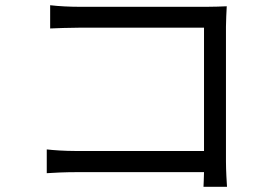

<svg xmlns="http://www.w3.org/2000/svg" viewBox="-20 -706 1040 735"><path d="M849 9C848 -7 845 -52 845 -88V-604C845 -628 847 -659 848 -682C828 -681 798 -680 774 -680H281C249 -680 205 -682 172 -686V-597C195 -598 245 -600 282 -600H761V-128H270C228 -128 185 -131 159 -134V-43C186 -45 231 -47 272 -47H761C760 -23 760 -2 759 9Z"/></svg>

Font: Noto Sans Japanese Regular
Style: Regular
Weight: 400
Designer: Ryoko NISHIZUKA (kana & ideographs); Paul D. Hunt (Latin, Greek & Cyrillic); Wenlong ZHANG (bopomofo); Sandoll Communica
Foundry: Adobe Systems Incorporated
Version: Version 1.000;PS 1;hotconv 1.0.78;makeotf.lib2.5.61930